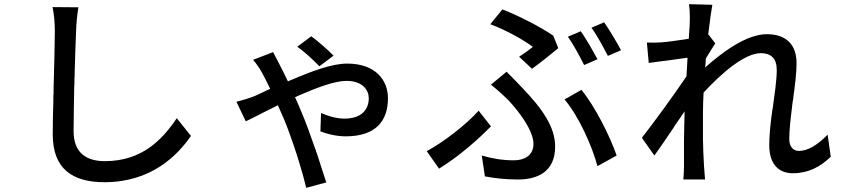

<svg xmlns="http://www.w3.org/2000/svg" viewBox="-20 -819 4040 921"><path d="M896 -167 828 -252C756 -145 658 -46 483 -46C396 -46 333 -84 333 -190C333 -250 335 -327 336 -404L337 -415V-426C337 -435 337 -445 338 -454V-465C340 -545 343 -620 345 -670C346 -706 350 -747 356 -784L232 -785C239 -752 243 -712 243 -670C243 -614 240 -504 237 -394V-371L236 -360C236 -356 236 -352 236 -348V-337C234 -277 233 -220 233 -174C233 -8 329 55 481 55C705 55 830 -72 896 -167Z M1580 -552C1553 -580 1500 -626 1473 -645L1406 -595C1443 -569 1482 -532 1512 -501L1580 -552ZM1545 56C1533 19 1517 -31 1500 -83L1496 -93C1496 -95 1495 -97 1495 -98L1491 -108C1469 -172 1446 -236 1425 -284C1417 -304 1406 -329 1395 -353C1397 -353 1399 -354 1401 -355L1411 -360C1499 -398 1584 -431 1642 -431C1720 -431 1749 -386 1749 -348C1749 -295 1716 -250 1632 -250C1595 -250 1553 -262 1520 -277L1517 -189C1545 -177 1594 -165 1638 -165C1781 -165 1841 -237 1841 -348C1841 -433 1783 -514 1645 -514C1572 -514 1474 -477 1376 -435L1366 -431C1364 -430 1363 -429 1361 -429C1344 -464 1328 -497 1316 -519C1309 -532 1299 -552 1290 -569L1194 -532C1211 -513 1227 -488 1237 -470C1248 -451 1261 -423 1276 -393C1245 -379 1217 -364 1191 -354C1177 -349 1147 -339 1114 -331L1159 -237C1190 -251 1245 -281 1313 -314C1323 -292 1333 -269 1342 -248C1359 -207 1376 -160 1392 -113L1395 -103C1400 -90 1404 -76 1408 -63L1411 -53L1414 -44C1428 1 1440 44 1449 82L1545 56Z M2658 -588 2634 -648C2571 -691 2469 -743 2390 -774L2332 -703C2409 -674 2493 -627 2536 -594C2522 -583 2496 -563 2470 -547L2532 -489C2570 -516 2633 -567 2658 -588ZM2959 -578C2940 -614 2904 -675 2878 -712L2817 -686C2845 -648 2874 -593 2896 -551L2959 -578ZM2846 -535C2837 -552 2825 -573 2813 -594L2808 -603C2793 -627 2779 -651 2766 -669L2704 -643C2731 -605 2762 -547 2782 -507L2846 -535ZM2643 -116C2643 -208 2584 -295 2485 -398C2460 -424 2437 -448 2410 -475L2335 -413C2366 -388 2396 -361 2420 -337C2470 -283 2539 -193 2539 -128C2539 -72 2493 -50 2446 -50C2389 -50 2344 -58 2291 -73L2306 27C2353 36 2404 42 2465 42C2550 42 2643 11 2643 -116ZM2938 -73C2907 -163 2835 -308 2769 -388L2688 -342C2756 -262 2820 -119 2846 -22L2938 -73ZM2335 -213 2276 -288C2219 -224 2111 -139 2027 -94L2086 -10C2187 -72 2277 -154 2335 -213Z M3357 -23C3354 -69 3353 -110 3352 -150V-159C3352 -172 3352 -185 3352 -198V-213C3352 -232 3352 -252 3352 -273C3352 -304 3353 -339 3355 -375C3442 -469 3552 -564 3630 -564C3678 -564 3706 -539 3706 -484C3706 -435 3696 -369 3687 -302L3684 -286C3684 -282 3683 -278 3683 -275L3681 -264C3675 -214 3670 -165 3670 -123C3670 -34 3713 12 3783 12C3857 12 3914 -18 3965 -67L3950 -173C3901 -123 3855 -95 3812 -95C3781 -95 3766 -121 3766 -151C3766 -194 3772 -248 3779 -302L3780 -313L3782 -329C3783 -334 3784 -340 3785 -345L3786 -356C3794 -414 3801 -471 3801 -516C3801 -599 3757 -655 3658 -655C3559 -655 3442 -566 3362 -495C3365 -511 3365 -525 3366 -539C3382 -564 3399 -593 3411 -611L3379 -653L3377 -652C3385 -718 3392 -770 3397 -796L3285 -799C3288 -779 3289 -759 3289 -739V-729V-724C3289 -723 3289 -721 3289 -720C3289 -709 3287 -676 3284 -633C3236 -626 3186 -618 3155 -616C3126 -614 3108 -614 3083 -615L3092 -517C3113 -520 3135 -523 3158 -526L3169 -527C3209 -533 3249 -538 3278 -542C3276 -511 3275 -482 3273 -453C3219 -372 3114 -228 3059 -158L3119 -73C3144 -107 3174 -152 3204 -196L3213 -209L3215 -214L3221 -222L3224 -227L3230 -235C3241 -252 3253 -269 3264 -285C3262 -226 3262 -183 3261 -140V-131V-118C3261 -88 3261 -57 3261 -22C3261 -6 3260 21 3258 42H3362C3360 21 3358 -6 3357 -23Z"/></svg>

Font: Glow Sans SC Normal Medium
Style: Regular
Weight: 600
Designer: Ryoko NISHIZUKA (kana, bopomofo & ideographs); Paul D. Hunt (Latin, Greek & Cyrillic); Sandoll Communications, Soo-young
Version: Version 0.93